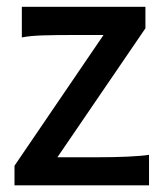

<svg xmlns="http://www.w3.org/2000/svg" viewBox="-20 -555 498 575"><path d="M23.4 0V-58.6L290 -450.2H205.1Q145.5 -450.2 107.7 -449Q69.8 -447.8 45.4 -442.9V-534.7H415.5V-470.2L151.9 -84H267.1Q320.8 -84 362.5 -85.9Q404.3 -87.9 426.3 -91.3V0Z"/></svg>

Font: Harmattan
Style: Bold
Weight: 700
Designer: George W. Nuss III and SIL International
Foundry: SIL International
Version: Version 4.000